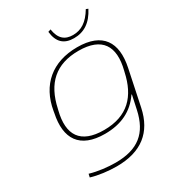

<svg xmlns="http://www.w3.org/2000/svg" viewBox="-208 -793 1012 1117"><g transform="rotate(-30 298.0 -234.5)"><path d="M86 -256 84 -244C51 -87 111 9 280 9C389 9 471 -31 526 -112H529L509 -19C479 120 400 185 249 185C199 185 134 178 80 162L75 184C123 199 190 207 244 207C411 207 506 129 537 -17L587 -256C620 -413 560 -509 390 -509C222 -509 113 -416 86 -256ZM112 -246 114 -254C147 -408 234 -487 386 -487C544 -487 596 -401 559 -254L557 -246C526 -101 446 -13 286 -13C128 -13 75 -98 112 -246ZM290 -670 308 -676C318 -609 352 -582 406 -582C461 -582 505 -609 545 -676L559 -670C521 -596 469 -563 402 -563C336 -563 298 -596 290 -670Z"/></g></svg>

Font: LT Wave Thin
Style: Italic
Weight: 100
Designer: Daniel Lyons
Version: Version 2.5 (Glyphs App)